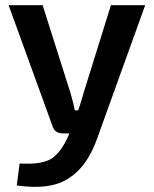

<svg xmlns="http://www.w3.org/2000/svg" viewBox="-20 -510 589 734"><path d="M535 -490 353 15Q315 125 245 170Q176 218 44 199L55 115Q138 120 176 97Q214 72 241 10L245 0H221Q188 0 180 -30L13 -490H143L250 -153Q263 -107 266 -88H279Q289 -117 299 -153L404 -490Z"/></svg>

Font: Exo 2.0 Semi Bold
Style: Regular
Weight: 600
Designer: Natanael Gama
Version: Version 1.001;PS 001.001;hotconv 1.0.70;makeotf.lib2.5.58329